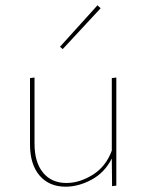

<svg xmlns="http://www.w3.org/2000/svg" viewBox="-20 -700 551 723"><path d="M418 -408V-1L402 1L401 -103Q374 -50 325 -23.5Q276 3 227 3Q165 3 129 -39Q93 -81 93 -156V-406L110 -408V-159Q110 -89 142 -50Q174 -11 230 -11Q280 -11 329.5 -42Q379 -73 401 -133V-406ZM206 -524 347 -680 359 -669 216 -515Z"/></svg>

Font: Ysabeau Thin
Style: Regular
Weight: 200
Designer: Christian Thalmann (Catharsis Fonts)
Version: Version 0.003